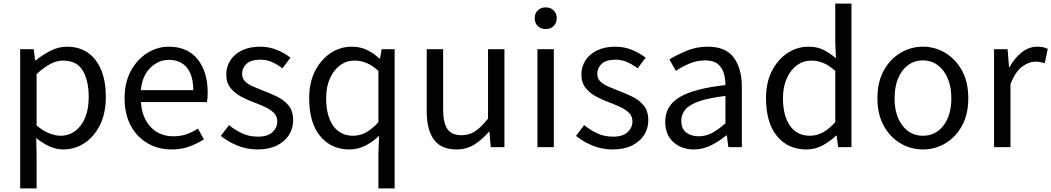

<svg xmlns="http://www.w3.org/2000/svg" viewBox="-20 -816 5832 1065"><path d="M92 229V-543H167L175 -481H178Q215 -511 259.5 -534Q304 -557 351 -557Q421 -557 469 -522.5Q517 -488 542 -426Q567 -364 567 -280Q567 -187 534 -121.5Q501 -56 447.5 -21.5Q394 13 331 13Q294 13 256 -3.5Q218 -20 181 -50L183 45V229ZM316 -63Q384 -63 428 -120.5Q472 -178 472 -279Q472 -369 439 -424.5Q406 -480 329 -480Q295 -480 259 -461Q223 -442 183 -405V-120Q220 -89 254.5 -76Q289 -63 316 -63Z M931 13Q859 13 800 -20.5Q741 -54 706 -118Q671 -182 671 -271Q671 -359 706 -423Q741 -487 797 -522Q853 -557 916 -557Q1020 -557 1076 -487.5Q1132 -418 1132 -302Q1132 -287 1131 -273.5Q1130 -260 1128 -250H762Q767 -163 816 -111.5Q865 -60 942 -60Q982 -60 1015 -71.5Q1048 -83 1078 -103L1111 -43Q1075 -20 1031 -3.5Q987 13 931 13ZM761 -316H1052Q1052 -398 1016.5 -441Q981 -484 917 -484Q859 -484 814 -440Q769 -396 761 -316Z M1408 13Q1350 13 1297 -8.5Q1244 -30 1205 -62L1250 -122Q1285 -94 1323.5 -76Q1362 -58 1411 -58Q1465 -58 1491.5 -83Q1518 -108 1518 -143Q1518 -171 1499.5 -189.5Q1481 -208 1452.5 -221.5Q1424 -235 1394 -246Q1356 -260 1319.5 -279Q1283 -298 1259 -327.5Q1235 -357 1235 -403Q1235 -446 1257.5 -481Q1280 -516 1322 -536.5Q1364 -557 1423 -557Q1473 -557 1516.5 -539Q1560 -521 1591 -496L1547 -437Q1519 -458 1489.5 -471.5Q1460 -485 1424 -485Q1372 -485 1347.5 -462Q1323 -439 1323 -407Q1323 -381 1339.5 -364.5Q1356 -348 1383 -336.5Q1410 -325 1440 -313Q1480 -298 1518 -279.5Q1556 -261 1581 -230.5Q1606 -200 1606 -148Q1606 -104 1583 -67.5Q1560 -31 1516 -9Q1472 13 1408 13Z M2079 229V36L2083 -63Q2050 -31 2008 -9Q1966 13 1919 13Q1817 13 1756 -61Q1695 -135 1695 -271Q1695 -359 1728 -423Q1761 -487 1814.5 -522Q1868 -557 1930 -557Q1977 -557 2013.5 -540Q2050 -523 2085 -491H2088L2097 -543H2169V229ZM1939 -63Q1977 -63 2011 -82Q2045 -101 2079 -138V-423Q2044 -454 2012 -467Q1980 -480 1946 -480Q1902 -480 1866.5 -454Q1831 -428 1810 -381Q1789 -334 1789 -272Q1789 -174 1828 -118.5Q1867 -63 1939 -63Z M2512 13Q2427 13 2387 -41.5Q2347 -96 2347 -199V-543H2438V-210Q2438 -134 2462 -100Q2486 -66 2540 -66Q2582 -66 2615 -87.5Q2648 -109 2687 -158V-543H2778V0H2702L2695 -85H2692Q2654 -41 2611 -14Q2568 13 2512 13Z M2961 0V-543H3052V0ZM3007 -655Q2980 -655 2963 -671.5Q2946 -688 2946 -716Q2946 -742 2963 -758.5Q2980 -775 3007 -775Q3034 -775 3051 -758.5Q3068 -742 3068 -716Q3068 -688 3051 -671.5Q3034 -655 3007 -655Z M3378 13Q3320 13 3267 -8.5Q3214 -30 3175 -62L3220 -122Q3255 -94 3293.5 -76Q3332 -58 3381 -58Q3435 -58 3461.5 -83Q3488 -108 3488 -143Q3488 -171 3469.5 -189.5Q3451 -208 3422.5 -221.5Q3394 -235 3364 -246Q3326 -260 3289.5 -279Q3253 -298 3229 -327.5Q3205 -357 3205 -403Q3205 -446 3227.5 -481Q3250 -516 3292 -536.5Q3334 -557 3393 -557Q3443 -557 3486.5 -539Q3530 -521 3561 -496L3517 -437Q3489 -458 3459.5 -471.5Q3430 -485 3394 -485Q3342 -485 3317.5 -462Q3293 -439 3293 -407Q3293 -381 3309.5 -364.5Q3326 -348 3353 -336.5Q3380 -325 3410 -313Q3450 -298 3488 -279.5Q3526 -261 3551 -230.5Q3576 -200 3576 -148Q3576 -104 3553 -67.5Q3530 -31 3486 -9Q3442 13 3378 13Z M3829 13Q3761 13 3715.5 -27.5Q3670 -68 3670 -141Q3670 -230 3750.5 -277.5Q3831 -325 4004 -344Q4004 -379 3994.5 -410.5Q3985 -442 3961 -461.5Q3937 -481 3892 -481Q3845 -481 3803 -463Q3761 -445 3729 -423L3693 -486Q3731 -510 3786.5 -533.5Q3842 -557 3907 -557Q4006 -557 4050.5 -496Q4095 -435 4095 -334V0H4020L4012 -65H4009Q3970 -33 3924.5 -10Q3879 13 3829 13ZM3855 -60Q3895 -60 3929.5 -78.5Q3964 -97 4004 -132V-284Q3913 -273 3859 -254.5Q3805 -236 3782 -209Q3759 -182 3759 -147Q3759 -101 3787 -80.5Q3815 -60 3855 -60Z M4453 13Q4351 13 4290 -61Q4229 -135 4229 -271Q4229 -359 4262 -423Q4295 -487 4348.5 -522Q4402 -557 4464 -557Q4512 -557 4546.5 -540Q4581 -523 4617 -493L4613 -587V-796H4703V0H4629L4621 -64H4618Q4586 -33 4544 -10Q4502 13 4453 13ZM4473 -63Q4511 -63 4545 -82Q4579 -101 4613 -138V-423Q4578 -454 4546 -467Q4514 -480 4480 -480Q4436 -480 4400.5 -454Q4365 -428 4344 -381Q4323 -334 4323 -272Q4323 -174 4362 -118.5Q4401 -63 4473 -63Z M5099 13Q5033 13 4975.5 -20.5Q4918 -54 4882.5 -117.5Q4847 -181 4847 -271Q4847 -362 4882.5 -425.5Q4918 -489 4975.5 -523Q5033 -557 5099 -557Q5166 -557 5223 -523Q5280 -489 5315.5 -425.5Q5351 -362 5351 -271Q5351 -181 5315.5 -117.5Q5280 -54 5223 -20.5Q5166 13 5099 13ZM5099 -63Q5170 -63 5213.5 -120Q5257 -177 5257 -271Q5257 -334 5237 -381Q5217 -428 5181.5 -454.5Q5146 -481 5099 -481Q5052 -481 5016.5 -454.5Q4981 -428 4961.5 -381Q4942 -334 4942 -271Q4942 -177 4985.5 -120Q5029 -63 5099 -63Z M5494 0V-543H5569L5577 -444H5580Q5609 -496 5648.5 -526.5Q5688 -557 5734 -557Q5769 -557 5792 -545L5775 -465Q5752 -474 5722 -474Q5688 -474 5650 -446.5Q5612 -419 5585 -349V0Z"/></svg>

Font: Source Han Sans SC
Style: Regular
Weight: 400
Designer: Ryoko NISHIZUKA 西塚涼子 (kana, bopomofo & ideographs); Paul D. Hunt (Latin, Greek & Cyrillic); Sandoll Communications 산돌커뮤니
Foundry: Adobe
Version: Version 2.002;hotconv 1.0.116;makeotfexe 2.5.65601; ttfautoh